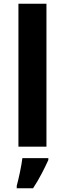

<svg xmlns="http://www.w3.org/2000/svg" viewBox="-20 -780 345 1021"><path d="M227 0H78V-760H227ZM237 61V71Q222 104 202 142.5Q182 181 156 221H69V208Q77 179 86 136Q95 93 99 61Z"/></svg>

Font: BC Sans
Style: Bold
Weight: 700
Designer: Monotype Design Team
Province of B.C.
Foundry: Monotype Imaging Inc.
Version: Version 2.000;GOOG;noto-source:20170915:90ef993387c0